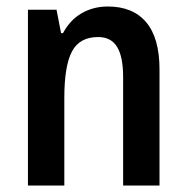

<svg xmlns="http://www.w3.org/2000/svg" viewBox="-20 -571 575 591"><path d="M471 -357V0H359V-334Q359 -396 340.5 -426.5Q322 -457 282 -457Q225 -457 201.5 -412.5Q178 -368 178 -270V0H66V-541H154L168 -469H174Q195 -509 231 -530Q267 -551 312 -551Q389 -551 430 -502.5Q471 -454 471 -357Z"/></svg>

Font: Noto Sans Display Medium Narrow
Style: Regular
Weight: 500
Width: 4
Designer: Monotype Design team
Foundry: Monotype Imaging Inc.
Version: Version 1.000